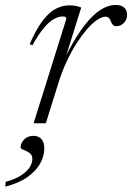

<svg xmlns="http://www.w3.org/2000/svg" viewBox="-88 -484 518 754"><path d="M172.5 -410Q172.5 -415 169.2 -417.2Q166 -419.5 158.5 -419.5Q142.5 -419.5 124 -409.5Q105.5 -399.5 84.5 -374.5Q63.5 -349.5 39 -306L28.5 -311Q55 -371 80.5 -404Q106 -437 132 -450Q158 -463 184.5 -463Q193.5 -463 201.8 -462Q210 -461 217.5 -459Q225 -457 231 -454.5L163.5 -239H158.5Q194 -314 229 -364.2Q264 -414.5 298.5 -439.5Q333 -464.5 366 -464.5Q389.5 -464.5 400.2 -453.8Q411 -443 411 -426Q411 -412.5 405 -402.5Q399 -392.5 389.2 -386.8Q379.5 -381 368 -381Q360.5 -381 355.8 -385.8Q351 -390.5 347.5 -399.5Q344.5 -409 339.2 -413.8Q334 -418.5 326.5 -418.5Q312 -418.5 293.2 -405.8Q274.5 -393 254.2 -369.8Q234 -346.5 213.5 -315Q193 -283.5 175 -245.2Q157 -207 143.5 -164.5L92 0H44ZM-7 94.5Q-7 78.5 6.5 64Q20 49.5 44 49.5Q63 49.5 74.5 62Q86 74.5 86 98.5Q86 129 69.5 158.5Q53 188 19.2 211.8Q-14.5 235.5 -67.5 249L-65.5 230Q-29 220 -6 205.2Q17 190.5 28 173.5Q39 156.5 39 140Q39 124 27.5 116.2Q16 108.5 4.5 104.5Q-7 100.5 -7 94.5Z"/></svg>

Font: Newsreader 36pt Light
Style: Italic
Weight: 300
Italic angle: -17°
Designer: Hugues Gentile
Foundry: Production Type
Version: Version 1.003